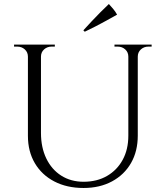

<svg xmlns="http://www.w3.org/2000/svg" viewBox="-20 -922 825 956"><path d="M184 -700V-260Q184 -188 210.5 -133Q237 -78 285 -47.5Q333 -17 396 -17Q463 -17 513 -46Q563 -75 591 -126.5Q619 -178 619 -247V-700H666V-247Q666 -169 632.5 -110.5Q599 -52 538 -19Q477 14 396 14Q313 14 250.5 -18.5Q188 -51 153.5 -109.5Q119 -168 119 -246V-700ZM122 -700V-640H119Q119 -662 103.5 -676Q88 -690 66 -690Q66 -690 58 -690Q50 -690 50 -690V-700ZM253 -700V-690Q253 -690 245 -690Q237 -690 237 -690Q215 -690 199.5 -676Q184 -662 184 -640H182V-700ZM622 -700V-640H619Q619 -662 603.5 -676Q588 -690 566 -690Q566 -690 558 -690Q550 -690 550 -690V-700ZM735 -700V-690Q735 -690 727 -690Q719 -690 719 -690Q697 -690 681.5 -676Q666 -662 666 -640H664V-700ZM395 -771Q416 -794 437 -816.5Q458 -839 479.5 -860.5Q501 -882 522 -902Q533 -890 544 -877Q555 -864 563 -849Q536 -834 509 -819Q482 -804 455.5 -790.5Q429 -777 402 -764Z"/></svg>

Font: Cinzel
Style: Regular
Weight: 400
Designer: Natanael Gama
Version: Version 2.000